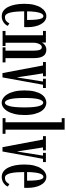

<svg xmlns="http://www.w3.org/2000/svg" viewBox="740 -1530 801 2322"><g transform="rotate(90 1141.0 -369.5)"><path d="M176.5 10.5Q139 10.5 111 -10Q83 -30.5 64.2 -67.2Q45.5 -104 36 -154Q26.5 -204 26.5 -263Q26.5 -331.5 39.2 -381.8Q52 -432 73.5 -464.8Q95 -497.5 121.2 -513.2Q147.5 -529 175 -529Q207.5 -529 232.5 -510.8Q257.5 -492.5 274.5 -461Q291.5 -429.5 300.2 -388.8Q309 -348 309 -302.5Q309 -292 309 -281.8Q309 -271.5 308 -261H111V-296H222Q222 -362.5 217.5 -406.2Q213 -450 202.8 -471.8Q192.5 -493.5 175 -493.5Q158.5 -493.5 145.5 -471.8Q132.5 -450 125 -402.5Q117.5 -355 117.5 -278Q117.5 -221 120.8 -174.8Q124 -128.5 131.8 -95.8Q139.5 -63 152.8 -45.8Q166 -28.5 186.5 -28.5Q219 -28.5 237.5 -46.5Q256 -64.5 263 -82L293 -63Q283 -35 251 -12.2Q219 10.5 176.5 10.5Z M354.5 0V-35H407V-488.5H354.5V-523.5H494.5V-471Q497 -481 508 -494.8Q519 -508.5 538 -518.8Q557 -529 582.5 -529Q608.5 -529 631.5 -516.8Q654.5 -504.5 669 -470.8Q683.5 -437 683.5 -371.5V-35H735V0H553V-35H593.5V-365.5Q593.5 -423 583.5 -448.8Q573.5 -474.5 551 -474.5Q539.5 -474.5 529.8 -466.2Q520 -458 512.8 -443.8Q505.5 -429.5 501.5 -411.5Q497.5 -393.5 497 -374V-35H536.5V0Z M864.5 1.5 772 -488.5H730.5V-523.5H902.5V-488.5H867.5L916.5 -172L966.5 -488.5H933V-523.5H1044.5V-488.5H1005.5L916.5 1.5Z M1222.5 11Q1194 11 1167.2 -6.8Q1140.5 -24.5 1119.5 -59.2Q1098.5 -94 1086.2 -145.2Q1074 -196.5 1074 -263.5Q1074 -337 1087 -387.8Q1100 -438.5 1121.2 -469.8Q1142.5 -501 1169 -515Q1195.5 -529 1222.5 -529Q1249 -529 1275.5 -515Q1302 -501 1323.5 -469.8Q1345 -438.5 1358.2 -387.8Q1371.5 -337 1371.5 -263.5Q1371.5 -196.5 1359 -145.2Q1346.5 -94 1325.5 -59.2Q1304.5 -24.5 1277.8 -6.8Q1251 11 1222.5 11ZM1222.5 -27.5Q1248 -27.5 1263.8 -84Q1279.5 -140.5 1279.5 -263.5Q1279.5 -385.5 1263.8 -438.5Q1248 -491.5 1222.5 -491.5Q1197 -491.5 1181.2 -438.5Q1165.5 -385.5 1165.5 -263.5Q1165.5 -140.5 1181.2 -84Q1197 -27.5 1222.5 -27.5Z M1409 0V-35H1459V-715H1409V-750H1548.5V-35H1599V0Z M1760.5 1.5 1668 -488.5H1626.5V-523.5H1798.5V-488.5H1763.5L1812.5 -172L1862.5 -488.5H1829V-523.5H1940.5V-488.5H1901.5L1812.5 1.5Z M2120 10.5Q2082.5 10.5 2054.5 -10Q2026.5 -30.5 2007.8 -67.2Q1989 -104 1979.5 -154Q1970 -204 1970 -263Q1970 -331.5 1982.8 -381.8Q1995.5 -432 2017 -464.8Q2038.5 -497.5 2064.8 -513.2Q2091 -529 2118.5 -529Q2151 -529 2176 -510.8Q2201 -492.5 2218 -461Q2235 -429.5 2243.8 -388.8Q2252.5 -348 2252.5 -302.5Q2252.5 -292 2252.5 -281.8Q2252.5 -271.5 2251.5 -261H2054.5V-296H2165.5Q2165.5 -362.5 2161 -406.2Q2156.5 -450 2146.2 -471.8Q2136 -493.5 2118.5 -493.5Q2102 -493.5 2089 -471.8Q2076 -450 2068.5 -402.5Q2061 -355 2061 -278Q2061 -221 2064.2 -174.8Q2067.5 -128.5 2075.2 -95.8Q2083 -63 2096.2 -45.8Q2109.5 -28.5 2130 -28.5Q2162.5 -28.5 2181 -46.5Q2199.5 -64.5 2206.5 -82L2236.5 -63Q2226.5 -35 2194.5 -12.2Q2162.5 10.5 2120 10.5Z"/></g></svg>

Font: Imbue Thin 10pt Medium
Style: Regular
Weight: 500
Version: Version 1.102